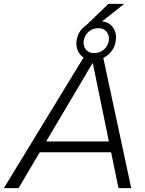

<svg xmlns="http://www.w3.org/2000/svg" viewBox="-62 -975 754 995"><path d="M-42 0 385 -700H468L618 0H552L419 -647H417L34 0ZM113 -186 124 -242H543L531 -186ZM421 -664Q376 -664 352.5 -694Q329 -724 335 -765Q339 -794 355 -816Q371 -838 396.5 -851.5Q422 -865 454 -865Q499 -865 521.5 -835.5Q544 -806 538 -765Q535 -737 519 -714Q503 -691 478.5 -677.5Q454 -664 421 -664ZM425 -700Q456 -700 476.5 -718Q497 -736 502 -764Q506 -790 491 -809.5Q476 -829 449 -829Q417 -829 397 -810.5Q377 -792 372 -765Q368 -738 382.5 -719Q397 -700 425 -700ZM369 -829 500 -955H582L422 -829Z"/></svg>

Font: REM ExtraLight
Style: Italic
Weight: 250
Italic angle: -11°
Designer: Octavio Pardo
Foundry: Ashler Design
Version: Version 1.005;gftools[0.9.28]